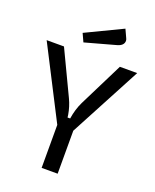

<svg xmlns="http://www.w3.org/2000/svg" viewBox="-166 -1011 891 1104"><g transform="rotate(20 280.0 -458.5)"><path d="M325 0H227V-263L3 -700H109L238 -429Q258 -387 266 -339L268 -323H284Q293 -382 316 -429L451 -700H557L325 -263ZM433 -852Q433 -822 391 -811L206 -760L183 -810L406 -917L429 -867Q433 -859 433 -852Z"/></g></svg>

Font: Voces
Style: Regular
Weight: 400
Designer: Ana Paula Megda, Pablo Ugerman
Foundry: Ana Paula Megda, Pablo Ugerman
Version: Version 1.003